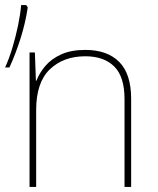

<svg xmlns="http://www.w3.org/2000/svg" viewBox="-20 -734 619 754"><path d="M315 -538Q401 -538 448 -491Q495 -444 495 -346V0H469V-345Q469 -433 428.5 -473Q388 -513 315 -513Q229 -513 175.5 -461.5Q122 -410 122 -302V0H96V-528H117L121 -417H123Q135 -448 158.5 -475.5Q182 -503 220.5 -520.5Q259 -538 315 -538ZM89 -705Q80 -644 60.5 -582.5Q41 -521 17 -469H0Q16 -504 29 -547.5Q42 -591 51 -634.5Q60 -678 63 -714H83Z"/></svg>

Font: Noto Sans Thin
Style: Regular
Weight: 100
Designer: Monotype Design Team
Foundry: Monotype Imaging Inc.
Version: Version 2.007